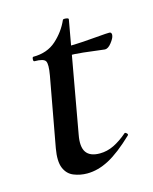

<svg xmlns="http://www.w3.org/2000/svg" viewBox="-80 -517 467 585"><g transform="rotate(-15 153.0 -224.5)"><path d="M124 12Q102 12 82 4Q62 -4 53 -25.5Q44 -47 51 -87L91 -306Q97 -340 91.5 -350Q86 -360 57 -360Q53 -360 53.5 -367Q54 -374 57 -374Q101 -374 129.5 -399.5Q158 -425 173 -459Q174 -462 183 -461Q192 -460 191 -456L129 -109Q122 -72 134 -54.5Q146 -37 177 -37Q200 -37 221.5 -47.5Q243 -58 265 -77Q267 -79 271.5 -75Q276 -71 273 -68Q228 -25 193 -6.5Q158 12 124 12ZM274 -339Q272 -339 253 -341.5Q234 -344 207.5 -347Q181 -350 154 -350L156 -377Q187 -377 216 -379Q245 -381 267.5 -383Q290 -385 299 -385Q304 -385 305.5 -381.5Q307 -378 306 -374Q305 -366 294.5 -352.5Q284 -339 274 -339Z"/></g></svg>

Font: Cormorant Infant Light SemiBold
Style: Italic
Weight: 600
Italic angle: -10°
Version: Version 4.001